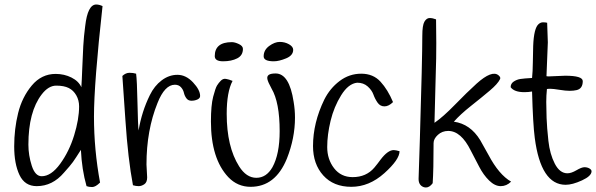

<svg xmlns="http://www.w3.org/2000/svg" viewBox="-20 -828 2645 852"><path d="M435 -801Q397 -457 397 -310.5Q397 -164 424 -18Q404 2 389 2Q374 2 364 -2Q343 -76 339 -163Q315 -125 303.5 -109Q292 -93 264 -62Q213 -2 143 -2Q90 -2 66.5 -51.5Q43 -101 43 -178.5Q43 -256 60.5 -326.5Q78 -397 121 -448.5Q164 -500 227 -500Q265 -500 297 -484Q329 -468 341 -441Q343 -468 345 -524Q347 -580 349.5 -623.5Q352 -667 358 -712Q369 -808 407 -808Q420 -808 435 -801ZM165 -409Q106 -332 106 -186Q106 -139 121 -92.5Q136 -46 165 -46Q207 -46 247 -101Q287 -156 309 -227.5Q331 -299 331 -356Q331 -383 318.5 -405Q306 -427 285 -437.5Q264 -448 229.5 -448Q195 -448 165 -409Z M630 -98 633 -41Q633 -19 620.5 -10.5Q608 -2 595.5 -2Q583 -2 570 -6Q548 -122 536.5 -295Q525 -468 523 -491Q538 -505 554.5 -505Q571 -505 584 -501Q588 -472 590 -373Q592 -274 595 -249Q609 -333 645 -406Q665 -447 697.5 -471.5Q730 -496 767.5 -496Q805 -496 836.5 -462.5Q868 -429 868 -402Q868 -392 856 -386.5Q844 -381 829.5 -381Q815 -381 807 -392Q799 -403 796 -416.5Q793 -430 783 -441Q773 -452 756 -452Q711 -452 679 -371Q630 -250 630 -98Z M1012 -469Q986 -420 986 -323Q986 -177 1041 -90Q1073 -39 1117.5 -39Q1162 -39 1189 -86Q1221 -144 1221 -246Q1221 -374 1185 -435Q1169 -464 1166.5 -477Q1164 -490 1173 -496Q1182 -502 1203 -502Q1264 -502 1283 -376Q1289 -341 1289 -306Q1289 -215 1253 -124Q1202 1 1092 1Q1034 1 993 -42Q916 -124 916 -289Q916 -361 926 -399Q936 -437 943 -448.5Q950 -460 960 -470Q970 -480 982.5 -478Q995 -476 1012 -469ZM1009 -641Q1022 -641 1040 -632.5Q1058 -624 1058 -611Q1058 -582 1032.5 -569Q1007 -556 970 -556Q933 -556 933 -579Q933 -641 1009 -641ZM1281 -607Q1281 -582 1249.5 -569Q1218 -556 1195 -556Q1150 -556 1150 -578Q1150 -606 1174.5 -624Q1199 -642 1221.5 -642Q1244 -642 1262.5 -631.5Q1281 -621 1281 -607Z M1724 -375Q1705 -356 1686 -356Q1667 -356 1655.5 -372.5Q1644 -389 1637 -408.5Q1630 -428 1611.5 -444.5Q1593 -461 1565 -461Q1526 -457 1494 -405.5Q1462 -354 1447 -292Q1432 -230 1432 -175.5Q1432 -121 1462.5 -81.5Q1493 -42 1545 -42Q1605 -42 1641 -84Q1656 -102 1669 -120Q1701 -162 1727 -162Q1736 -162 1753 -157Q1753 -120 1685.5 -59.5Q1618 1 1539 1Q1460 1 1414.5 -49.5Q1369 -100 1369 -180Q1369 -283 1419 -386Q1444 -436 1487 -468.5Q1530 -501 1583 -501Q1636 -501 1668.5 -465.5Q1701 -430 1724 -375Z M1915 -742Q1916 -672 1916 -637.5Q1916 -603 1915.5 -569Q1915 -535 1912 -437.5Q1909 -340 1908 -283Q1946 -309 1999 -363.5Q2052 -418 2095 -457Q2163 -518 2192 -494Q2203 -485 2199 -477Q2189 -456 2153.5 -426Q2118 -396 2070 -358Q2022 -320 1994 -288Q2067 -278 2111 -206Q2130 -173 2148 -140Q2194 -53 2248 -22Q2228 -2 2202 -2Q2176 -2 2150.5 -27Q2125 -52 2106.5 -88Q2088 -124 2069 -160Q2026 -247 1969 -247Q1942 -247 1923 -229.5Q1904 -212 1904 -193Q1904 -73 1900 -15Q1886 4 1870 4Q1865 4 1859 2Q1837 -7 1837.5 -35Q1838 -63 1843 -205Q1854 -568 1854 -669Q1854 -716 1863.5 -732Q1873 -748 1886.5 -748Q1900 -748 1915 -742Z M2307 -419Q2262 -419 2246 -441Q2246 -457 2259.5 -466Q2273 -475 2289 -477.5Q2305 -480 2341 -482Q2344 -509 2344.5 -551.5Q2345 -594 2346 -624Q2349 -703 2370 -721Q2379 -729 2389.5 -729Q2400 -729 2408 -727Q2411 -655 2411 -640L2405 -490Q2407 -489 2416 -489L2488 -492Q2566 -492 2566 -468Q2566 -434 2538 -428Q2525 -425 2507.5 -425Q2490 -425 2462.5 -429.5Q2435 -434 2423 -434Q2411 -434 2407 -433Q2404 -404 2404 -375.5Q2404 -347 2405.5 -304.5Q2407 -262 2413.5 -203Q2420 -144 2442 -101.5Q2464 -59 2498 -59Q2515 -59 2538 -72.5Q2561 -86 2573.5 -86Q2586 -86 2595.5 -80.5Q2605 -75 2605 -68Q2605 -47 2562.5 -27.5Q2520 -8 2490 -8Q2380 -8 2353 -216Q2345 -276 2341 -422Q2325 -419 2307 -419Z"/></svg>

Font: Handlee
Style: Regular
Weight: 400
Designer: Joe Prince
Foundry: Joe Prince
Version: Version 1.001